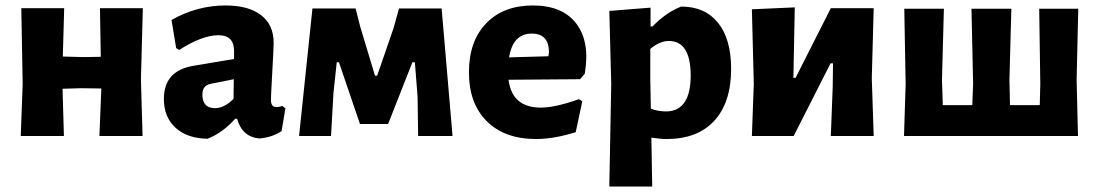

<svg xmlns="http://www.w3.org/2000/svg" viewBox="-20 -498 4025 703"><path d="M56 0 63 -191 58 -468H215L210 -291L284 -289L349 -290L346 -468H503L496 -207L502 0H344L351 -174L276 -175L209 -173L214 0Z M806 -478Q890 -478 936 -442.5Q982 -407 982 -341Q982 -324 977 -235Q972 -146 972 -132Q972 -106 992 -106Q1001 -106 1014 -110L1025 -101L1011 -18Q977 5 929 9Q867 3 848 -63H841Q794 -11 740 10Q666 9 623 -30Q580 -69 580 -136Q580 -239 688 -257L837 -282V-311Q837 -369 780 -369Q720 -369 636 -315L625 -322L608 -425Q702 -478 806 -478ZM836 -208 751 -191Q721 -185 721 -152Q721 -102 767 -102Q801 -102 835 -136Z M1075 0 1124 -467H1282L1299 -400L1353 -221H1361L1421 -395L1441 -467H1597L1637 0H1511L1509 -143L1499 -270H1490L1401 -44H1298L1221 -270H1213L1201 -158L1192 0Z M1943 11Q1828 11 1762.5 -54Q1697 -119 1697 -233Q1697 -347 1760 -412.5Q1823 -478 1931 -478Q2040 -478 2090.5 -411Q2141 -344 2121 -228L2104 -208L1842 -206Q1855 -104 1960 -104Q2013 -104 2100 -135L2112 -127L2088 -14Q2008 11 1943 11ZM1927 -375Q1858 -375 1844 -288L1988 -292L1990 -306Q1990 -375 1927 -375Z M2362 -470V-401H2369Q2418 -452 2474 -474Q2561 -474 2609 -414.5Q2657 -355 2657 -246Q2657 -123 2595.5 -56Q2534 11 2421 11Q2397 11 2365 6L2368 185H2211L2218 -191L2211 -458ZM2361 -207 2363 -100Q2390 -90 2418 -90Q2509 -90 2509 -223Q2508 -348 2429 -348Q2396 -348 2361 -319Z M2733 0 2740 -191 2733 -464 2890 -471 2885 -213H2893L3022 -468H3179L3172 -211L3179 0H3022L3029 -181L3030 -266H3021L2886 0Z M3290 0 3296 -191 3291 -466H3436L3429 -206L3432 -113H3540L3543 -191L3537 -466H3683L3676 -206L3678 -113H3787L3789 -191L3785 -466H3928L3922 -206L3927 0Z"/></svg>

Font: Alegreya Sans ExtraBold
Style: Regular
Weight: 800
Designer: Juan Pablo del Peral
Foundry: Huerta Tipografica
Version: Version 2.007